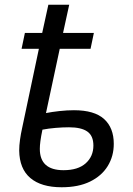

<svg xmlns="http://www.w3.org/2000/svg" viewBox="-20 -780 563 810"><path d="M240 10Q154 10 108 -29Q62 -68 61 -145Q61 -166 64.5 -191Q68 -216 73 -238L144 -574H71L85 -641H158L184 -760H272L246 -641H376L362 -574H232L174 -303Q199 -308 231 -311.5Q263 -315 292 -315Q378 -315 419 -278Q460 -241 460 -173Q460 -121 434.5 -79.5Q409 -38 360 -14Q311 10 240 10ZM248 -62Q309 -62 341.5 -91Q374 -120 374 -166Q374 -207 348.5 -225Q323 -243 271 -243Q245 -243 215 -240.5Q185 -238 159 -233Q153 -204 150.5 -185Q148 -166 148 -152Q148 -62 248 -62Z"/></svg>

Font: Noto Sans IKEA
Style: Italic
Weight: 400
Italic angle: -12°
Designer: Monotype Design Team
Foundry: Monotype Imaging Inc.
Version: Version 2.001